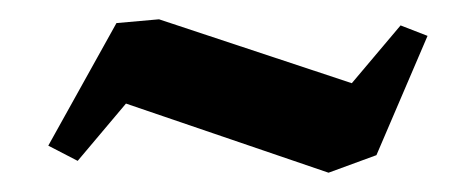

<svg xmlns="http://www.w3.org/2000/svg" viewBox="-20 -410 491 198"><path d="M29.8 -259.8 60.1 -244.1 109.9 -303.2 318.8 -231.9 368.2 -250 420.9 -373 393.1 -383.8 342.8 -324.2 144 -390.1 100.1 -386.2Z"/></svg>

Font: Ortica Angular Bold
Style: Regular
Weight: 700
Designer: Benedetta Bovani
Foundry: Collletttivo
Version: Version 2.000;Glyphs 3.1.2 (3151)